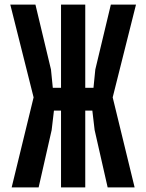

<svg xmlns="http://www.w3.org/2000/svg" viewBox="-20 -820 640 840"><path d="M451 0 394 -251 384 -336H341V-436H389L397 -516L465 -800H575L473 -394L569 0ZM31 0 127 -394 25 -800H135L203 -516L211 -436H259V-336H216L206 -251L149 0ZM247 0V-800H353V0Z"/></svg>

Font: Martian Mono Condensed
Style: Regular
Weight: 400
Width: 3
Designer: Roman Shamin
Foundry: Evil Martians
Version: Version 1.000